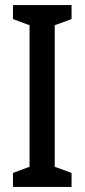

<svg xmlns="http://www.w3.org/2000/svg" viewBox="-20 -827 332 754"><path d="M261 -93V-148L195 -172V-728L261 -752V-807H31V-752L96 -728V-172L31 -148V-93Z"/></svg>

Font: Noto Sans Kannada UI ExtraCondensed Medium
Style: Regular
Weight: 500
Width: 2
Designer: Jelle Bosma - Monotype Design Team
Foundry: Monotype Imaging Inc.
Version: Version 2.005